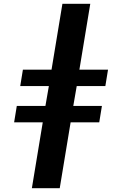

<svg xmlns="http://www.w3.org/2000/svg" viewBox="-20 -843 640 1006"><path d="M147 143 204 -202H54L68 -288H218L236 -392H86L100 -478H250L307 -823H453L396 -478H546L532 -392H382L364 -288H514L500 -202H350L293 143Z"/></svg>

Font: Iosevka Aile Heavy Oblique
Style: Regular
Weight: 900
Italic angle: -9°
Designer: Belleve Invis
Foundry: Belleve Invis
Version: Version 31.1.0; ttfautohint (v1.8.4)